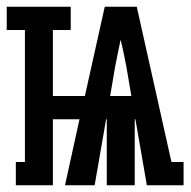

<svg xmlns="http://www.w3.org/2000/svg" viewBox="-46 -550 566 570"><path d="M1 0V-69H28V-461H-26V-530H164V-461H111V-265H206L265 -530H360L463 -69H499V0H390L356 -196H354V0H271V-196H269L235 0H147L190 -196H111V0ZM281 -265H344L329 -353Q325 -373 321 -393Q317 -413 312 -432Q308 -413 304 -393Q300 -373 296 -353Z"/></svg>

Font: Iosevka Slab Heavy
Style: Regular
Weight: 900
Monospace: yes
Designer: Belleve Invis
Foundry: Belleve Invis
Version: Version 11.1.0; ttfautohint (v1.8.3)